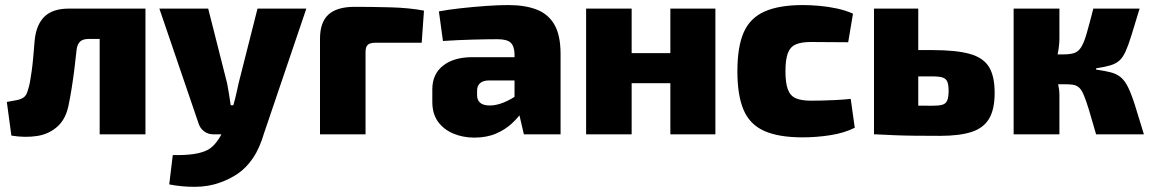

<svg xmlns="http://www.w3.org/2000/svg" viewBox="-20 -531 4555 759"><path d="M542 -497V-377H330Q308 -377 297 -367Q286 -357 283 -336Q279 -297 274 -257.5Q269 -218 263.5 -183.5Q258 -149 253 -125Q243 -64 209 -32.5Q175 -1 127 6.5Q79 14 25 5L7 -128Q28 -132 45 -135Q62 -138 73.5 -146Q85 -154 90 -174Q95 -188 98.5 -207Q102 -226 105.5 -251.5Q109 -277 111.5 -306.5Q114 -336 117 -371Q123 -433 155.5 -465Q188 -497 252 -497ZM555 -497V0H374V-497Z M1191 -497 1024 -5Q1006 56 980 94Q954 132 921.5 154.5Q889 177 849 191Q805 207 752.5 207.5Q700 208 649 198L663 82Q711 83 745.5 78Q780 73 804 60Q822 49 837 29Q852 9 862 -14L891 -81Q901 -106 909.5 -141Q918 -176 923 -201L998 -497ZM803 -497 878 -201Q882 -180 885.5 -158Q889 -136 892 -115H921L864 0H823Q802 0 786.5 -12Q771 -24 765 -43L610 -497Z M1382 -504Q1451 -504 1524.5 -502Q1598 -500 1656 -489L1647 -362H1464Q1443 -362 1434 -354Q1425 -346 1425 -325V0H1245V-378Q1245 -443 1278.5 -473.5Q1312 -504 1382 -504Z M1989 -511Q2056 -511 2102 -493Q2148 -475 2172 -433Q2196 -391 2196 -317V0H2051L2026 -107L2014 -125V-318Q2013 -349 1998.5 -362.5Q1984 -376 1946 -376Q1907 -376 1850 -374.5Q1793 -373 1731 -369L1715 -486Q1752 -493 1802 -498.5Q1852 -504 1901.5 -507.5Q1951 -511 1989 -511ZM2124 -305 2123 -213H1910Q1888 -212 1877 -201.5Q1866 -191 1866 -173V-154Q1866 -135 1878.5 -124.5Q1891 -114 1916 -114Q1941 -114 1969 -125Q1997 -136 2024 -155Q2051 -174 2071 -196V-132Q2063 -116 2046.5 -92Q2030 -68 2004 -43.5Q1978 -19 1941 -3Q1904 13 1855 13Q1810 13 1772 -3Q1734 -19 1711.5 -50Q1689 -81 1689 -128V-178Q1689 -238 1731.5 -271.5Q1774 -305 1847 -305Z M2477 -497V0H2297V-497ZM2639 -321V-202H2470V-321ZM2808 -497V0H2630V-497Z M3154 -511Q3183 -511 3218 -508Q3253 -505 3288 -497.5Q3323 -490 3352 -477L3333 -364Q3288 -364 3252 -364.5Q3216 -365 3185 -365Q3148 -365 3126 -355.5Q3104 -346 3094.5 -321Q3085 -296 3085 -249Q3085 -203 3094.5 -177.5Q3104 -152 3126 -142.5Q3148 -133 3185 -133Q3202 -133 3227.5 -133.5Q3253 -134 3283 -135.5Q3313 -137 3343 -140L3359 -26Q3317 -5 3262 3.5Q3207 12 3153 12Q3058 12 3001 -13.5Q2944 -39 2919.5 -96.5Q2895 -154 2895 -249Q2895 -346 2920 -403Q2945 -460 3002.5 -485.5Q3060 -511 3154 -511Z M3666 -333Q3760 -333 3813.5 -318Q3867 -303 3889.5 -266.5Q3912 -230 3912 -164Q3912 -98 3889.5 -61Q3867 -24 3819.5 -9Q3772 6 3697 6Q3639 6 3595.5 5.5Q3552 5 3515.5 3.5Q3479 2 3441 0L3453 -116Q3473 -115 3531 -114Q3589 -113 3666 -113Q3692 -113 3705.5 -117Q3719 -121 3724.5 -134Q3730 -147 3730 -171Q3730 -195 3725 -207.5Q3720 -220 3706.5 -224.5Q3693 -229 3666 -229H3452V-333ZM3610 -497V0H3435V-497Z M4485 -497Q4466 -435 4453.5 -394Q4441 -353 4430 -328.5Q4419 -304 4405 -291.5Q4391 -279 4369 -272.5Q4347 -266 4313 -261V-256Q4348 -251 4371 -245Q4394 -239 4410 -226Q4426 -213 4439 -187Q4452 -161 4466.5 -115.5Q4481 -70 4502 0H4313Q4296 -60 4284.5 -97.5Q4273 -135 4264 -156Q4255 -177 4245 -185.5Q4235 -194 4221.5 -196Q4208 -198 4187 -198L4184 -316Q4211 -316 4227 -321.5Q4243 -327 4254 -344.5Q4265 -362 4275.5 -398Q4286 -434 4302 -497ZM4168 -497V-380Q4168 -351 4161.5 -319Q4155 -287 4142 -260Q4153 -236 4160.5 -207.5Q4168 -179 4168 -157V0H3987V-497ZM4227 -316V-198H4125V-316Z"/></svg>

Font: Exo 2 ExtraBold
Style: Regular
Weight: 800
Designer: Natanael Gama
Foundry: Natanael Gama
Version: Version 2.010